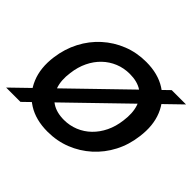

<svg xmlns="http://www.w3.org/2000/svg" viewBox="-180 -933 1166 1166"><g transform="rotate(45 403.5 -350.0)"><path d="M-19 0 703 -700H826L104 0ZM348 12Q247 12 177 -32Q107 -76 74.5 -154.5Q42 -233 56 -335Q67 -417 103 -486Q139 -555 195 -605.5Q251 -656 321.5 -684Q392 -712 473 -712Q574 -712 644 -667.5Q714 -623 746 -545Q778 -467 764 -365Q754 -283 718 -214Q682 -145 626 -94.5Q570 -44 499.5 -16Q429 12 348 12ZM368 -109Q417 -109 461 -127Q505 -145 539.5 -178.5Q574 -212 596.5 -258.5Q619 -305 626 -362Q636 -433 619 -484Q602 -535 560 -562.5Q518 -590 454 -590Q403 -590 359 -572Q315 -554 280.5 -521Q246 -488 223.5 -441.5Q201 -395 194 -338Q184 -268 202 -216.5Q220 -165 262 -137Q304 -109 368 -109Z"/></g></svg>

Font: DM Sans 36pt
Style: Bold Italic
Weight: 700
Italic angle: -10°
Designer: Colophon Foundry, Jonny Pinhorn
Foundry: Colophon Foundry
Version: Version 4.004;gftools[0.9.30]